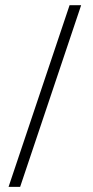

<svg xmlns="http://www.w3.org/2000/svg" viewBox="-20 -672 362 745"><path d="M294.9 -651.9 58.1 53.2H13.2L250 -651.9Z"/></svg>

Font: Common Serif News
Style: Regular
Weight: 450
Designer: Philipp H. Poll, Khaled Hosny
Foundry: Stefan Peev, Context Ltd.
Version: Version 1.026